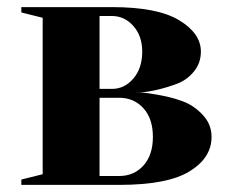

<svg xmlns="http://www.w3.org/2000/svg" viewBox="-20 -520 645 540"><path d="M315 0H40V-15L100 -30V-470L40 -485V-500H295Q423 -500 484 -463Q545 -426 545 -375Q545 -343 525.5 -319Q506 -295 478 -284.5Q450 -274 422 -267.5Q394 -261 374 -260H355Q364 -260 379 -259.5Q394 -259 431.5 -252Q469 -245 498 -233.5Q527 -222 551 -196Q575 -170 575 -135Q575 -76 513 -38Q451 0 315 0ZM315 -245H260V-25H315Q357 -25 383.5 -54.5Q410 -84 410 -135Q410 -186 383.5 -215.5Q357 -245 315 -245ZM295 -475H260V-270H295Q330 -270 355 -299Q380 -328 380 -375Q380 -419 355 -447Q330 -475 295 -475Z"/></svg>

Font: Yeseva One
Style: Regular
Weight: 400
Designer: Jovanny Lemonad
Foundry: Jovanny Lemonad
Version: Version 2.000